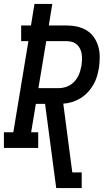

<svg xmlns="http://www.w3.org/2000/svg" viewBox="-44 -755 564 980"><path d="M243 205 186 -225H139L115 -80H151V0H-24V-80H24L101 -545H64V-625H114L132 -735H223L205 -625H296Q324 -625 350.5 -619Q377 -613 399 -599.5Q421 -586 436 -564Q451 -542 458 -516.5Q465 -491 465 -463.5Q465 -436 461 -408Q457 -386 450.5 -364Q444 -342 432 -321.5Q420 -301 403.5 -283.5Q387 -266 366.5 -253.5Q346 -241 323.5 -234Q301 -227 279 -226L325 125H373V205ZM254 -305Q269 -305 283.5 -308.5Q298 -312 311.5 -319.5Q325 -327 335.5 -338.5Q346 -350 353.5 -363.5Q361 -377 365 -391.5Q369 -406 372 -420Q374 -435 374.5 -450Q375 -465 373 -479Q371 -493 365 -505.5Q359 -518 348.5 -527.5Q338 -537 324.5 -541Q311 -545 296 -545H192L152 -305Z"/></svg>

Font: Iosevka Slab Medium
Style: Italic
Weight: 500
Italic angle: -9°
Monospace: yes
Designer: Belleve Invis
Foundry: Belleve Invis
Version: Version 11.1.0; ttfautohint (v1.8.3)